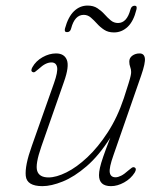

<svg xmlns="http://www.w3.org/2000/svg" viewBox="-20 -644 582 672"><path d="M451 -58Q459.5 -53.5 451.5 -40Q438 -18.5 414.5 -5.5Q391 7.5 368.5 7.5Q326.5 7.5 326.5 -31Q326.5 -42 329.8 -56.8Q333 -71.5 341.5 -96.2Q350 -121 366 -162Q326.5 -99.5 283.2 -62.2Q240 -25 199.8 -8.8Q159.5 7.5 128.5 7.5Q74 7.5 70.2 -28.2Q66.5 -64 91.5 -133.5L169 -353Q183 -392.5 179.8 -409Q176.5 -425.5 160 -425.5Q150 -425.5 139.2 -420.2Q128.5 -415 114.5 -402Q107.5 -396 103 -392.8Q98.5 -389.5 94 -392Q86 -395.5 93.5 -409Q105.5 -430.5 129 -443.8Q152.5 -457 176 -457Q205 -457 214 -434.2Q223 -411.5 204 -358L124.5 -130.5Q103 -68.5 110.2 -45.8Q117.5 -23 150 -23Q177 -23 212.8 -40.8Q248.5 -58.5 286 -93.8Q323.5 -129 357.2 -181Q391 -233 413.5 -300.5Q424.5 -334.5 430 -352.2Q435.5 -370 437.2 -378.2Q439 -386.5 439 -392Q439 -401 435.8 -409.5Q432.5 -418 432.5 -428.5Q432.5 -441.5 443.2 -449.2Q454 -457 468.5 -457Q484.5 -457 487 -440.5Q489.5 -424 474 -379.5L377 -100.5Q361.5 -57 364.2 -40.2Q367 -23.5 384.5 -23.5Q393 -23.5 404 -29Q415 -34.5 430 -48Q436.5 -53.5 441.2 -56.8Q446 -60 451 -58ZM379 -530.5Q358.5 -530.5 344.5 -539.8Q330.5 -549 319.8 -561Q309 -573 298 -582.5Q287 -592 273 -592Q241.5 -592 229 -544.5Q226 -531.5 214.5 -531.5Q204 -531.5 207.5 -544.5Q218.5 -585 239 -604.8Q259.5 -624.5 286.5 -624.5Q307 -624.5 321 -615.2Q335 -606 345.8 -594Q356.5 -582 367.5 -572.8Q378.5 -563.5 393 -563.5Q424 -563.5 436.5 -610.5Q440 -624 451.5 -624Q461 -624 457.5 -610.5Q447.5 -569.5 426.8 -550Q406 -530.5 379 -530.5Z"/></svg>

Font: Fraunces 9pt Soft Thin
Style: Italic
Weight: 100
Italic angle: -16°
Version: Version 1.000;[b76b70a41]